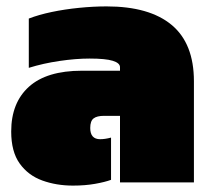

<svg xmlns="http://www.w3.org/2000/svg" viewBox="-20 -570 661 600"><path d="M208 10Q156 10 112 -6Q68 -22 41.5 -59Q15 -96 15 -159Q15 -249 70.5 -299Q126 -349 236 -349H355V-360Q355 -373 332.5 -380Q310 -387 260 -387Q217 -387 166 -379.5Q115 -372 70 -358V-512Q101 -524 141.5 -532.5Q182 -541 227 -545.5Q272 -550 313 -550Q447 -550 516.5 -492Q586 -434 586 -316V0H355V-208H305Q283 -208 272.5 -200Q262 -192 262 -170Q262 -135 293 -135Q308 -135 327 -140V-8Q308 -1 277 4.5Q246 10 208 10Z"/></svg>

Font: Kanit Black
Style: Regular
Weight: 900
Designer: Katatrad Team
Foundry: CadsonDemak
Version: Version 2.000; ttfautohint (v1.8.3)